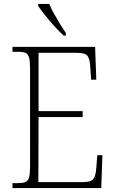

<svg xmlns="http://www.w3.org/2000/svg" viewBox="-20 -951 584 971"><path d="M43 0V-25H72Q96 -25 109 -30.5Q122 -36 127 -54Q132 -72 132 -108V-605Q132 -642 127 -660Q122 -678 109 -683.5Q96 -689 72 -689H43V-714H461L467 -548H441L437 -606Q435 -652 423 -668Q411 -684 368 -684H175V-389H398V-359H175L174 -30H397Q440 -30 452 -45.5Q464 -61 467 -102L472 -166H498L492 0ZM302 -771Q282 -789 256 -817.5Q230 -846 207 -875Q184 -904 173 -921V-931H229Q238 -909 253 -882Q268 -855 284 -829Q300 -803 313 -784V-771Z"/></svg>

Font: Noto Serif Tamil SemiCondensed ExtraLight
Style: Italic
Weight: 200
Width: 4
Italic angle: -12°
Designer: Indian Type Foundry, Tom Grace, and the Monotype Design Team
Foundry: Monotype Imaging Inc.
Version: Version 2.003; ttfautohint (v1.8.4.7-5d5b)